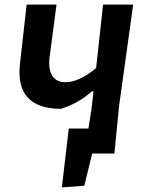

<svg xmlns="http://www.w3.org/2000/svg" viewBox="-20 -663 620 829"><path d="M247 146 277 -108H362L375 -192L384 -269L376 -268Q317 -216 243 -193Q45 -194 66 -386L95 -643H224L194 -415Q188 -363 206 -335.5Q224 -308 262 -308Q321 -308 395 -369L425 -643H555L494 -204L474 0H378L344 139Z"/></svg>

Font: Alegreya Sans
Style: Bold Italic
Weight: 700
Italic angle: -7°
Designer: Juan Pablo del Peral
Foundry: Huerta Tipografica
Version: Version 2.007